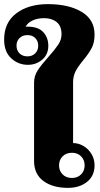

<svg xmlns="http://www.w3.org/2000/svg" viewBox="-65 -900 484 930"><path d="M100 -120V-500Q100 -532 117.5 -559Q135 -586 170 -625Q202 -661 217.5 -684.5Q233 -708 233 -734Q233 -774 209.5 -793Q186 -812 149 -812Q116 -812 92 -800.5Q68 -789 59 -770Q60 -771 67 -771Q120 -771 144.5 -744.5Q169 -718 169 -678Q169 -636 139.5 -611Q110 -586 70 -586Q24 -586 -10.5 -617.5Q-45 -649 -45 -708Q-45 -791 14 -835.5Q73 -880 167 -880Q268 -880 330.5 -842.5Q393 -805 393 -733Q393 -694 379.5 -668Q366 -642 338 -608Q314 -579 301.5 -555.5Q289 -532 289 -501V-207Q315 -207 339 -193Q363 -179 378 -154.5Q393 -130 393 -99Q393 -48 356.5 -19Q320 10 264 10Q190 10 145 -23.5Q100 -57 100 -120ZM120 -679Q120 -701 106 -715.5Q92 -730 68 -730Q44 -730 29.5 -715.5Q15 -701 15 -679Q15 -656 29.5 -641.5Q44 -627 68 -627Q91 -627 105.5 -641.5Q120 -656 120 -679ZM345 -99Q345 -125 328 -142.5Q311 -160 284 -160Q255 -160 238 -142.5Q221 -125 221 -99Q221 -73 238 -55.5Q255 -38 284 -38Q311 -38 328 -55.5Q345 -73 345 -99Z"/></svg>

Font: Taviraj ExtraBold
Style: Regular
Weight: 800
Designer: Katatrad Team
Foundry: CadsonDemak
Version: Version 1.001